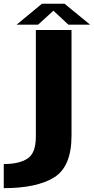

<svg xmlns="http://www.w3.org/2000/svg" viewBox="-100 -746 488 996"><path d="M-80.5 230V105Q-1 105 42.5 76.8Q86 48.5 86 -37V-590.5H271V-42.5Q271 117.5 181.5 173.8Q92 230 -80.5 230ZM-14 -618 117.5 -726.5H235L367.5 -618H255L177 -690.5L97.5 -618Z"/></svg>

Font: Anybody ExtraExpanded Regular
Style: Bold
Weight: 700
Width: 8
Designer: Tyler Finck
Foundry: Etcetera Type Company
Version: Version 1.010; ttfautohint (v1.8.3) -l 8 -r 50 -G 200 -x 14 